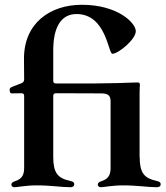

<svg xmlns="http://www.w3.org/2000/svg" viewBox="-20 -783 701 811"><path d="M405.9 7.8C418.7 7.8 454.9 0 498.9 0C562.5 0 603.3 7.8 641.7 7.8C648.8 7.8 658.7 6 658.7 -5C658.7 -12.4 654.1 -16 641.7 -18.8C588.8 -30.2 570 -52.6 570 -120.7H569.6V-391.3C569.6 -410.2 571 -425.4 571 -424.7C571 -431.1 567.8 -434.3 563.6 -434.7C563.6 -434.7 563.2 -434.7 563.2 -434.7C519.9 -434.7 487.6 -429 216.3 -430.4C208.1 -430.8 205.3 -433.6 204.9 -441.8V-570.3C204.9 -667.6 237.6 -723.7 303.3 -723.7C429.3 -723.7 436.8 -555.4 454.9 -555.8C480.1 -556.1 553.6 -616.5 553.6 -651.3C553.6 -685.7 478 -762.8 326 -762.8C191.1 -762.8 80.3 -685 81.3 -533.4L82 -447.4C81.7 -439.3 78.8 -435.4 71.4 -431.8L29.5 -415.5C22 -411.9 19.9 -408 21 -400.2L21.7 -395.6C22.4 -391.3 25.2 -388.5 30.9 -388.5L70.7 -389.2C78.8 -388.8 81.7 -386 82 -377.8V-75.3C82 -52.9 78.8 -28.4 43.7 -17.8C32 -13.8 28.1 -9.6 28.1 -3.6C28.1 3.6 33.4 7.8 40.8 7.8C53.6 7.8 89.8 0 133.9 0C197.4 0 238.3 7.8 276.6 7.8C283.7 7.8 293.7 6 293.7 -5C293.7 -12.4 289.1 -16 276.6 -18.8C223.7 -30.2 204.9 -52.6 204.9 -120.7V-377.8C205.3 -386 208.1 -388.8 216.3 -389.2L407.3 -388.5C439.6 -388.5 447.1 -377.1 447.1 -353.7V-75.3C447.1 -52.9 443.9 -28.4 408.7 -17.8C397 -13.8 393.1 -9.6 393.1 -3.6C393.1 3.6 398.4 7.8 405.9 7.8Z"/></svg>

Font: Margiela Serif Semibold
Style: Regular
Weight: 600
Designer: Andreas Faust, Stefan Endress
Version: Version 1.002;FEAKit 1.0